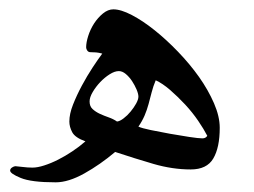

<svg xmlns="http://www.w3.org/2000/svg" viewBox="-20 -408 539 407"><path d="M445.8 -137.2Q445.8 -95.2 432.1 -72Q418.5 -48.8 384.3 -48.8Q345.7 -48.8 305.4 -60.5Q265.1 -72.3 224.1 -85.9Q192.4 -59.1 158.7 -40.3Q125 -21.5 98.1 -21.5Q46.4 -21.5 23.9 -30.8Q1.5 -40 1.5 -46.4Q1.5 -50.3 5.6 -53Q9.8 -55.7 12.7 -55.7Q15.1 -55.7 26.9 -54.2Q38.6 -52.7 48.8 -52.7Q59.6 -52.7 74 -57.4Q88.4 -62 103.3 -69.6Q118.2 -77.1 133.3 -87.2Q148.4 -97.2 161.1 -108.4Q139.2 -116.2 133.1 -127.7Q127 -139.2 127 -150.4Q127 -166.5 134.8 -186.3Q142.6 -206.1 153.6 -226.6Q164.6 -247.1 176.3 -264.9Q188 -282.7 196.8 -294.4Q189.5 -296.4 183.6 -296.9Q177.7 -297.4 171.4 -297.4Q167.5 -297.4 165 -300.8Q162.6 -304.2 162.6 -307.6Q162.6 -317.9 167 -331.8Q171.4 -345.7 179.4 -358.2Q187.5 -370.6 198.2 -379.4Q209 -388.2 220.2 -388.2Q236.3 -388.2 259.3 -376.2Q282.2 -364.3 307.4 -344.2Q332.5 -324.2 357.4 -298.3Q382.3 -272.5 401.9 -244.9Q421.4 -217.3 433.6 -189.2Q445.8 -161.1 445.8 -137.2ZM419.4 -120.1Q412.1 -134.3 400.1 -151.9Q388.2 -169.4 372.6 -186.3Q356.9 -203.1 340.6 -217.3Q324.2 -231.4 310.1 -237.8Q304.7 -225.1 301.5 -212.4Q298.3 -199.7 294.9 -187.3Q291.5 -174.8 286.4 -162.8Q281.2 -150.9 273.4 -139.6Q280.8 -136.2 299.6 -132.3Q318.4 -128.4 340.1 -124.5Q361.8 -120.6 381.3 -117.7Q400.9 -114.7 409.2 -114.7Q416 -114.7 419.4 -120.1ZM231.9 -257.3Q223.1 -257.3 212.4 -250.5Q201.7 -243.7 192.4 -233.9Q183.1 -224.1 176.5 -212.9Q169.9 -201.7 169.9 -192.9Q169.9 -182.6 176.3 -176.8Q182.6 -170.9 191.7 -166.7Q200.7 -162.6 210.4 -159.2Q220.2 -155.8 228 -150.4Q233.9 -150.9 241.9 -157Q250 -163.1 256.8 -171.4Q263.7 -179.7 268.6 -188.5Q273.4 -197.3 273.4 -203.1Q273.4 -209 269.5 -218.3Q265.6 -227.5 259.8 -236.3Q253.9 -245.1 246.6 -251.2Q239.3 -257.3 231.9 -257.3Z"/></svg>

Font: Accordance
Style: Italic
Weight: 400
Italic angle: -11°
Version: Version 1.2 (build January 31, 2020) Miklal Software Solutio